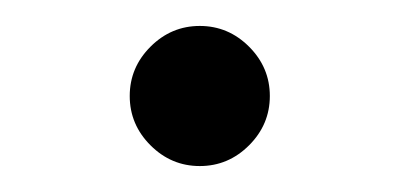

<svg xmlns="http://www.w3.org/2000/svg" viewBox="-20 -117 308 148"><path d="M96 -5Q80 -21 80 -43Q80 -65 96 -81Q112 -97 134 -97Q156 -97 172 -81Q188 -65 188 -43Q188 -21 172 -5Q156 11 134 11Q112 11 96 -5Z"/></svg>

Font: Tenor Sans
Style: Regular
Weight: 400
Designer: Denis Masharov
Foundry: Denis Masharov
Version: Version 1.1